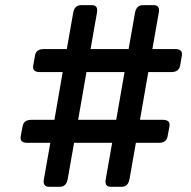

<svg xmlns="http://www.w3.org/2000/svg" viewBox="-20 -714 731 734"><path d="M84.5 -168Q55.2 -168 59.1 -192.4L66.4 -231.4Q70.8 -255.9 99.6 -255.9H188L219.7 -438.5H131.8Q103 -438.5 106.9 -462.9L113.8 -502Q118.2 -526.4 147.5 -526.4H235.4L259.8 -665Q265.1 -694.3 289.6 -694.3H331.5Q356 -694.3 350.6 -665L326.2 -526.4H471.7L496.1 -665Q501.5 -694.3 525.9 -694.3H567.9Q592.3 -694.3 586.9 -665L562.5 -526.4H650.4Q679.2 -526.4 675.3 -502L668.5 -462.9Q664.1 -438.5 634.8 -438.5H546.9L515.1 -255.9H602.5Q631.8 -255.9 627.9 -231.4L620.6 -192.4Q616.2 -168 587.4 -168H499.5L475.1 -29.3Q469.7 0 445.3 0H403.3Q378.9 0 384.3 -29.3L408.7 -168H263.2L238.8 -29.3Q233.4 0 209 0H167Q142.6 0 147.9 -29.3L172.4 -168ZM278.8 -255.9H424.3L456.1 -438.5H310.5Z"/></svg>

Font: Istok
Style: Bold Italic
Weight: 700
Italic angle: -13°
Designer: Andrey V. Panov
Foundry: Andrey V. Panov
Version: Version 1.0.3